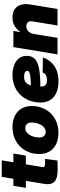

<svg xmlns="http://www.w3.org/2000/svg" viewBox="761 -1462 712 2274"><g transform="rotate(-90 1117.0 -325.0)"><path d="M435.5 -522.5 410.6 -375H28.8L53.2 -522.5ZM159.2 -660.6H355L276.4 -185.5Q272.9 -164.1 280.5 -155.5Q288.1 -147 313 -147Q325.2 -147 344.7 -147.5Q364.3 -147.9 372.1 -148.4L353 -1.5Q335 0.5 304.4 1.2Q273.9 2 242.2 2Q142.6 2 102.5 -36.1Q62.5 -74.2 75.7 -154.8Z M679.2 11.2Q602.1 11.2 546.1 -16.6Q490.2 -44.4 460 -95.5Q429.7 -146.5 429.7 -216.3Q429.7 -284.2 452.9 -342Q476.1 -399.9 518.6 -442.6Q561 -485.4 619.6 -509.3Q678.2 -533.2 749.5 -533.2Q826.7 -533.2 882.6 -505.1Q938.5 -477.1 968.5 -426Q998.5 -375 998.5 -305.2Q998.5 -240.7 976.8 -183.6Q955.1 -126.5 913.6 -82.5Q872.1 -38.6 813 -13.7Q753.9 11.2 679.2 11.2ZM691.4 -139.6Q719.7 -139.6 741 -155.8Q762.2 -171.9 775.9 -197Q789.6 -222.2 796.4 -251.5Q803.2 -280.8 803.2 -308.1Q803.2 -333 794.2 -349.4Q785.2 -365.7 770.3 -373.8Q755.4 -381.8 737.3 -381.8Q709 -381.8 687.7 -366Q666.5 -350.1 652.6 -325Q638.7 -299.8 632.1 -270.5Q625.5 -241.2 625.5 -214.4Q625.5 -176.8 645.3 -158.2Q665 -139.6 691.4 -139.6Z M1290.5 11.7Q1205.1 11.7 1145.5 -18.1Q1085.9 -47.9 1058.6 -105.7Q1031.2 -163.6 1042.5 -248Q1050.8 -312 1077.4 -364.3Q1104 -416.5 1146.5 -454.3Q1189 -492.2 1244.6 -512.7Q1300.3 -533.2 1366.7 -533.2Q1428.7 -533.2 1480 -514.4Q1531.2 -495.6 1561.8 -458Q1592.3 -420.4 1592.3 -362.3Q1592.3 -302.7 1557.4 -269.5Q1522.5 -236.3 1457.3 -221.9Q1392.1 -207.5 1301 -204.3Q1210 -201.2 1097.2 -201.2L1115.2 -313Q1211.9 -313 1271.2 -315.7Q1330.6 -318.4 1361.8 -323.5Q1393.1 -328.6 1404.1 -337.2Q1415 -345.7 1415 -357.4Q1415 -375.5 1397.2 -385.5Q1379.4 -395.5 1346.2 -395.5Q1307.1 -395.5 1285.4 -380.9Q1263.7 -366.2 1253.2 -343Q1242.7 -319.8 1239 -293Q1235.4 -266.1 1231.9 -241.7Q1228 -206.5 1230.5 -180.2Q1232.9 -153.8 1250.2 -139.4Q1267.6 -125 1306.6 -125Q1345.2 -125 1366.7 -138.9Q1388.2 -152.8 1395.5 -175.8L1573.2 -172.9Q1545.9 -89.8 1474.4 -39.1Q1402.8 11.7 1290.5 11.7Z M1850.6 -274.4 1805.7 0H1609.9L1696.3 -522.5H1887.2L1865.2 -380.9L1843.3 -386.7Q1876.5 -453.1 1925.5 -493.2Q1974.6 -533.2 2048.3 -533.2Q2108.4 -533.2 2146 -506.3Q2183.6 -479.5 2197.5 -432.4Q2211.4 -385.3 2201.2 -323.7L2147.5 0H1952.1L2000.5 -293.5Q2006.8 -332.5 1990.2 -350.8Q1973.6 -369.1 1941.9 -369.1Q1916.5 -369.1 1897.7 -357.7Q1878.9 -346.2 1867.2 -325Q1855.5 -303.7 1850.6 -274.4Z"/></g></svg>

Font: Inter 28pt Black
Style: Italic
Weight: 900
Italic angle: -9.3988°
Designer: Rasmus Andersson
Foundry: rsms
Version: Version 4.001;git-66647c0bb